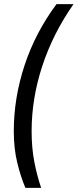

<svg xmlns="http://www.w3.org/2000/svg" viewBox="-20 -770 374 926"><path d="M102.5 136Q79.5 82 63 13.8Q46.5 -54.5 46.5 -137.5Q46.5 -297.5 98.5 -455.2Q150.5 -613 252.5 -750H334.5Q235.5 -608.5 184 -451.8Q132.5 -295 132.5 -137Q132.5 -56 145.8 11.8Q159 79.5 178.5 136Z"/></svg>

Font: Cabin Condensed
Style: Italic
Weight: 400
Width: 3
Italic angle: -10°
Designer: Pablo Impallari
Foundry: Pablo Impallari. http://www.impallari.com Igino Marini. http://www.ikern.com
Version: Version 3.001; ttfautohint (v1.8.3)